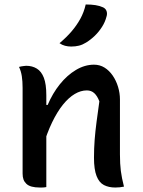

<svg xmlns="http://www.w3.org/2000/svg" viewBox="-20 -834 640 858"><path d="M534 0Q524 2 515 3Q506 4 495 4Q466 4 444.5 -7Q423 -18 411.5 -47.5Q400 -77 400 -129Q400 -171 403 -209.5Q406 -248 411.5 -289.5Q417 -331 424 -381Q415 -405 401.5 -417.5Q388 -430 368 -430Q341 -430 314 -414Q287 -398 261.5 -366.5Q236 -335 213 -287.5Q190 -240 171 -176L169 -365H193Q215 -417 247.5 -457.5Q280 -498 319.5 -521.5Q359 -545 400 -545Q426 -545 447 -532Q468 -519 483.5 -496.5Q499 -474 507.5 -446Q516 -418 516 -390Q516 -349 516 -308Q516 -267 516 -226Q516 -185 516 -144Q516 -101 520 -70Q524 -39 534 0ZM187 2Q182 3 177 3.5Q172 4 167.5 4Q163 4 158 4Q137 4 122 0Q107 -4 98 -12.5Q89 -21 85 -32Q81 -43 81 -58Q81 -109 81 -158Q81 -207 81 -254.5Q81 -302 81 -348.5Q81 -395 81 -441Q81 -471 77.5 -493.5Q74 -516 65 -535Q71 -537 76 -537.5Q81 -538 86.5 -539Q92 -540 97 -540Q124 -540 144.5 -527.5Q165 -515 176 -486.5Q187 -458 187 -408Q187 -339 187 -268.5Q187 -198 187 -129.5Q187 -61 187 2ZM363 -814Q388 -814 407 -811Q426 -808 441 -801Q453 -795 456.5 -783.5Q460 -772 456 -760Q450 -736 436 -714Q422 -692 404 -674.5Q386 -657 365 -644Q349 -634 333 -630Q317 -626 298 -626Q284 -626 270.5 -629.5Q257 -633 246 -641Q278 -668 300.5 -694.5Q323 -721 339 -750Q355 -779 363 -814Z"/></svg>

Font: Recursive Monospace Casual Medium
Style: Regular
Weight: 500
Version: Version 1.047